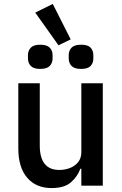

<svg xmlns="http://www.w3.org/2000/svg" viewBox="-20 -943 620 975"><path d="M393 0V-86H388Q374 -47 340.5 -17.5Q307 12 242 12Q163 12 118 -40.5Q73 -93 73 -189V-520H182V-203Q182 -143 206.5 -111.5Q231 -80 281 -80Q310 -80 335.5 -90Q361 -100 377 -120Q393 -140 393 -170V-520H502V0ZM277 -713 159 -879 248 -923 339 -743ZM184 -593Q151 -593 136.5 -608Q122 -623 122 -646V-663Q122 -686 136.5 -701Q151 -716 184 -716Q218 -716 232.5 -701Q247 -686 247 -663V-646Q247 -623 232.5 -608Q218 -593 184 -593ZM392 -593Q358 -593 343.5 -608Q329 -623 329 -646V-663Q329 -686 343.5 -701Q358 -716 392 -716Q426 -716 440 -701Q454 -686 454 -663V-646Q454 -623 440 -608Q426 -593 392 -593Z"/></svg>

Font: IBM Plex Sans Medium
Style: Regular
Weight: 500
Designer: Mike Abbink, Paul van der Laan, Pieter van Rosmalen
Foundry: Bold Monday
Version: Version 3.201